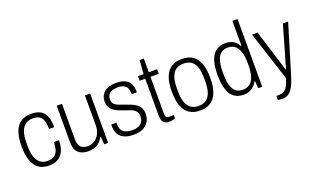

<svg xmlns="http://www.w3.org/2000/svg" viewBox="-90 -1233 3173 1926"><g transform="rotate(-20 1496.0 -270.0)"><path d="M231 12Q167 12 123.5 -18Q80 -48 58 -109Q36 -170 36 -263Q36 -358 58.5 -418.5Q81 -479 125.5 -508.5Q170 -538 236 -538Q286 -538 319.5 -524Q353 -510 373 -483Q393 -456 401.5 -418Q410 -380 410 -333H355Q355 -388 343.5 -422.5Q332 -457 305.5 -473Q279 -489 234 -489Q195 -489 163 -469.5Q131 -450 112.5 -403.5Q94 -357 94 -275V-249Q94 -173 111 -126Q128 -79 159.5 -58Q191 -37 232 -37Q279 -37 305.5 -55.5Q332 -74 343.5 -109Q355 -144 355 -193H410Q410 -155 401.5 -118Q393 -81 373 -52Q353 -23 318.5 -5.5Q284 12 231 12Z M651 12Q586 12 546.5 -22Q507 -56 507 -143V-526H563V-148Q563 -117 570 -96Q577 -75 590.5 -62Q604 -49 623 -43.5Q642 -38 666 -38Q702 -38 734.5 -58Q767 -78 787.5 -117.5Q808 -157 808 -214V-526H864V0H822L816 -81H809Q790 -45 765 -24.5Q740 -4 711.5 4Q683 12 651 12Z M1138 12Q1091 12 1057 1.5Q1023 -9 1000.5 -28.5Q978 -48 967 -77Q956 -106 956 -143Q956 -147 956.5 -152.5Q957 -158 958 -162H1013Q1012 -156 1012 -151.5Q1012 -147 1012 -143Q1012 -104 1027.5 -80.5Q1043 -57 1072 -46.5Q1101 -36 1140 -36Q1177 -36 1204 -48Q1231 -60 1245.5 -83Q1260 -106 1260 -139Q1260 -177 1240.5 -197.5Q1221 -218 1189.5 -229.5Q1158 -241 1124 -252Q1096 -262 1069 -273Q1042 -284 1020.5 -300Q999 -316 986 -340.5Q973 -365 973 -402Q973 -433 984.5 -458.5Q996 -484 1017.5 -501.5Q1039 -519 1070.5 -528.5Q1102 -538 1143 -538Q1189 -538 1221 -527Q1253 -516 1272 -496.5Q1291 -477 1299.5 -452.5Q1308 -428 1308 -400Q1308 -395 1308 -389Q1308 -383 1307 -377H1252V-398Q1252 -422 1242.5 -443Q1233 -464 1209.5 -477Q1186 -490 1141 -490Q1112 -490 1091 -483.5Q1070 -477 1056.5 -466Q1043 -455 1036.5 -439Q1030 -423 1030 -403Q1030 -371 1046.5 -353.5Q1063 -336 1090 -325.5Q1117 -315 1148 -304Q1177 -294 1207 -282.5Q1237 -271 1262.5 -254.5Q1288 -238 1303 -212Q1318 -186 1318 -144Q1318 -106 1304.5 -77Q1291 -48 1267 -28Q1243 -8 1210 2Q1177 12 1138 12Z M1515 11Q1482 11 1464.5 -1.5Q1447 -14 1440.5 -36.5Q1434 -59 1434 -88V-477H1374V-526H1434L1445 -672H1490V-526H1579V-477H1490V-89Q1490 -62 1496.5 -49.5Q1503 -37 1526 -37H1579V-3Q1571 2 1559.5 5Q1548 8 1536.5 9.5Q1525 11 1515 11Z M1845 12Q1780 12 1734 -16.5Q1688 -45 1664 -106Q1640 -167 1640 -263Q1640 -360 1664 -420.5Q1688 -481 1734 -509.5Q1780 -538 1845 -538Q1911 -538 1956.5 -509.5Q2002 -481 2026 -420.5Q2050 -360 2050 -263Q2050 -167 2026 -106Q2002 -45 1956.5 -16.5Q1911 12 1845 12ZM1845 -37Q1893 -37 1925.5 -59Q1958 -81 1974.5 -128Q1991 -175 1991 -251V-275Q1991 -352 1974.5 -399Q1958 -446 1925.5 -467.5Q1893 -489 1845 -489Q1798 -489 1765.5 -467.5Q1733 -446 1716 -399Q1699 -352 1699 -275V-251Q1699 -175 1716 -128Q1733 -81 1765.5 -59Q1798 -37 1845 -37Z M2310 12Q2252 12 2211.5 -15.5Q2171 -43 2149.5 -104.5Q2128 -166 2128 -267Q2128 -362 2149.5 -421.5Q2171 -481 2211.5 -509.5Q2252 -538 2309 -538Q2340 -538 2365.5 -530Q2391 -522 2411.5 -505Q2432 -488 2447 -459H2454V-723H2509V0H2467L2461 -76H2454Q2433 -34 2395 -11Q2357 12 2310 12ZM2316 -38Q2365 -38 2395.5 -63Q2426 -88 2440 -136.5Q2454 -185 2454 -255V-272Q2454 -337 2442 -379Q2430 -421 2411 -445Q2392 -469 2368 -478.5Q2344 -488 2319 -488Q2276 -488 2246.5 -466.5Q2217 -445 2202 -398Q2187 -351 2187 -275V-251Q2187 -173 2203 -126Q2219 -79 2247.5 -58.5Q2276 -38 2316 -38Z M2657 183Q2645 183 2633 181.5Q2621 180 2611 178V135H2643Q2668 135 2689.5 124.5Q2711 114 2729 84.5Q2747 55 2763 0L2592 -526H2651L2746 -222Q2752 -206 2759.5 -181Q2767 -156 2775 -129Q2783 -102 2789 -82H2794Q2798 -97 2803 -115.5Q2808 -134 2813.5 -154Q2819 -174 2824.5 -191.5Q2830 -209 2834 -223L2921 -526H2977L2821 -10Q2808 33 2793.5 68.5Q2779 104 2761 129.5Q2743 155 2717.5 169Q2692 183 2657 183Z"/></g></svg>

Font: Archivo SemiCondensed ExtraLight
Style: Regular
Weight: 250
Width: 4
Designer: Hector Gatti
Foundry: Omnibus-Type
Version: Version 2.001